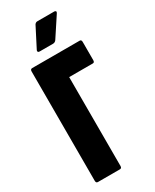

<svg xmlns="http://www.w3.org/2000/svg" viewBox="-215 -900 772 956"><g transform="rotate(-30 170.5 -422.0)"><path d="M45 0Q34 0 34 -13V-642Q34 -655 45 -655H318Q328 -655 328 -642V-537Q328 -524 318 -524H182V-13Q182 0 171 0ZM118 -708Q111 -708 109 -712.5Q107 -717 110 -722L168 -835Q174 -844 184 -844H281Q287 -844 289.5 -840Q292 -836 287 -829L214 -718Q207 -708 195 -708Z"/></g></svg>

Font: Sofia Sans Extra Condensed Black
Style: Regular
Weight: 900
Designer: Botio Nikoltchev, Ani Petrova
Foundry: lettersoup
Version: Version 4.101